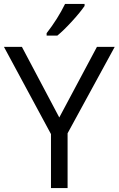

<svg xmlns="http://www.w3.org/2000/svg" viewBox="-20 -951 600 971"><path d="M321.8 0H237.8V-272.9L0 -713.9H90.8L279.8 -356.9L470.2 -713.9H560.1L321.8 -276.9ZM407.7 -931.2V-920.9Q386.2 -889.2 343.8 -842.8Q301.3 -796.4 270 -771H215.8V-783.2Q272 -855.5 309.1 -931.2Z"/></svg>

Font: OpenSans-Regular
Style: Regular
Weight: 400
Foundry: Ascender Corporation
Version: Version 1.10